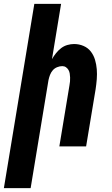

<svg xmlns="http://www.w3.org/2000/svg" viewBox="-56 -755 576 990"><path d="M-36 215 121 -735H259L212 -450Q221 -466 233 -481Q245 -496 259.5 -507Q274 -518 291.5 -523Q309 -528 326 -528Q352 -528 375 -518Q398 -508 412.5 -489Q427 -470 434 -446.5Q441 -423 443 -398Q445 -373 443 -347Q441 -321 437 -295L388 0H250L302 -314Q304 -325 305 -335Q306 -345 305.5 -355.5Q305 -366 303.5 -376Q302 -386 297 -394.5Q292 -403 284 -408.5Q276 -414 265 -414Q252 -414 238.5 -408.5Q225 -403 216 -392.5Q207 -382 202 -369Q197 -356 194 -342L102 215Z"/></svg>

Font: Iosevka Term Curly Heavy
Style: Italic
Weight: 900
Italic angle: -9°
Designer: Belleve Invis
Foundry: Belleve Invis
Version: Version 32.3.0